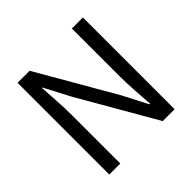

<svg xmlns="http://www.w3.org/2000/svg" viewBox="-182 -909 1085 1085"><g transform="rotate(-45 361.0 -366.5)"><path d="M196 -733H100V0H188V-385C188 -462 181 -538 177 -614H181L260 -463L527 0H622V-733H534V-352C534 -276 541 -196 546 -120H541L463 -271Z"/></g></svg>

Font: Spoqa Han Sans Neo
Style: Regular
Weight: 400
Designer: [Spoqa Han Sans Neo] Dong-huui Kim ___ Younghwa Kang ___ Yujin Lee ___ [Noto Sans] Ryoko NISHIZUKA ____ (kana & ideograp
Foundry: Spoqa (http://www.spoqa-han-sans.com)
Version: Version 1.100;hotconv 1.0.109;makeotfexe 2.5.65596